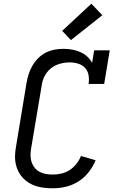

<svg xmlns="http://www.w3.org/2000/svg" viewBox="-20 -1006 640 1034"><path d="M265 8Q242 8 219 5.5Q196 3 175 -3.5Q154 -10 135.5 -21.5Q117 -33 102.5 -48.5Q88 -64 78.5 -83.5Q69 -103 64.5 -124.5Q60 -146 61 -169Q62 -192 66 -215L123 -560Q127 -584 134.5 -607Q142 -630 154.5 -652Q167 -674 185.5 -692.5Q204 -711 226.5 -722.5Q249 -734 273.5 -738.5Q298 -743 321 -743Q345 -743 368 -739Q391 -735 411.5 -726Q432 -717 449 -702Q466 -687 476 -667L487 -735H571L541 -554H457Q461 -577 457 -600.5Q453 -624 438.5 -640Q424 -656 401.5 -663Q379 -670 356 -670Q339 -670 321.5 -667Q304 -664 287.5 -657.5Q271 -651 256 -639.5Q241 -628 230.5 -613Q220 -598 213.5 -581.5Q207 -565 205 -548L147 -203Q144 -184 144.5 -165.5Q145 -147 151 -130.5Q157 -114 168 -101Q179 -88 194.5 -80Q210 -72 228 -69Q246 -66 265 -66Q288 -66 311.5 -71.5Q335 -77 355.5 -90.5Q376 -104 391.5 -123.5Q407 -143 416 -166L495 -143Q481 -109 457.5 -79Q434 -49 402.5 -29Q371 -9 335.5 -0.5Q300 8 265 8ZM362 -790 315 -840 472 -986 531 -924Z"/></svg>

Font: Iosevka Slab Extended
Style: Italic
Weight: 400
Width: 7
Italic angle: -9°
Monospace: yes
Designer: Belleve Invis
Foundry: Belleve Invis
Version: Version 11.1.0; ttfautohint (v1.8.3)